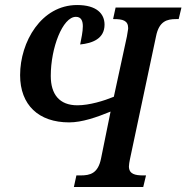

<svg xmlns="http://www.w3.org/2000/svg" viewBox="-20 -744 742 764"><path d="M274 0H550L561 -46H550C518 -46 493 -51 493 -82C493 -88 495 -101 497 -110L601 -600C613 -660 645 -668 680 -668H691L702 -714H440L430 -668H434C467 -668 490 -663 490 -632C490 -626 487 -614 485 -599L433 -359C394 -343 336 -325 288 -325C216 -325 182 -369 182 -442C182 -553 229 -677 282 -677C324 -677 308 -614 299 -567C348 -572 396 -590 396 -646C396 -689 365 -724 287 -724C144 -724 60 -577 60 -445C60 -326 134 -257 255 -257C306 -257 364 -277 420 -300L382 -113C370 -54 339 -46 301 -46H284Z"/></svg>

Font: Noto Serif Condensed Semi
Style: Italic
Weight: 600
Width: 3
Italic angle: -12°
Designer: Monotype Design Team
Foundry: Monotype Imaging Inc.
Version: Version 1.901